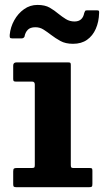

<svg xmlns="http://www.w3.org/2000/svg" viewBox="-20 -780 433 800"><path d="M114.2 -440Q125 -440 125 -427.5V-92.5Q125 -84.5 123 -82.3Q121 -80 112.7 -80H50Q41 -80 38 -77.5Q35 -75 35 -65.3V-12.3Q35 -4.3 37.9 -2.1Q40.7 0 48.7 0H350.8Q360 0 362.5 -2.4Q365 -4.7 365 -13.8V-69Q365 -76.8 362.4 -78.4Q359.8 -80 352 -80H285.5Q278.8 -80 276.9 -82.6Q275 -85.3 275 -92.3V-509.8Q275 -516.5 272.8 -518.3Q270.5 -520 264 -520H48.5Q35 -520 35 -506.5V-451Q35 -444 37.4 -442Q39.7 -440 46.7 -440ZM284.5 -597.5Q319 -597.5 342.6 -614.1Q366.3 -630.7 379.1 -659.9Q392 -689 393 -726Q393.5 -732 392 -734.5Q390.5 -737 383.5 -737H343.3Q336.3 -737 334.6 -734.2Q333 -731.5 331 -726Q324.3 -690.5 290.5 -690.5Q270.5 -690.5 254.4 -700.5Q238.3 -710.5 223.5 -722.5Q207 -736.5 187.3 -748Q167.5 -759.5 136 -759.5Q105 -759.5 80 -741.6Q55 -723.8 39.3 -695.4Q23.5 -667 20.5 -635Q20 -627.5 21.3 -623.8Q22.5 -620 31 -620H69.5Q78.3 -620 82 -627Q85 -644.5 95.4 -655.5Q105.8 -666.5 127.5 -666.5Q146.3 -666.5 161.5 -656.7Q176.8 -647 193 -634.5Q210.5 -621 231.8 -609.2Q253 -597.5 284.5 -597.5Z"/></svg>

Font: Besley
Style: Regular
Weight: 400
Designer: Owen Earl
Foundry: indestructible type*
Version: Version 4.000